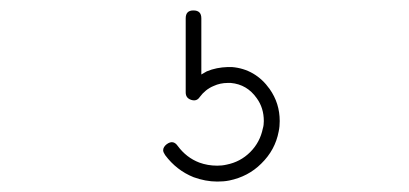

<svg xmlns="http://www.w3.org/2000/svg" viewBox="-20 -36 779 366"><path d="M294.9 259.8C309.1 278.8 327.1 293 349.1 301.8C363.8 307.1 378.9 310.1 394 310.1C401.9 310.1 409.7 309.6 417 308.1C440.9 303.2 461.4 292.5 478 275.9C495.6 258.8 506.8 238.3 511.2 214.8C512.7 208 513.2 201.2 513.2 194.8C513.2 171.9 506.8 151.9 494.1 133.8C476.1 108.4 451.7 94.2 421.9 91.8H414.1C399.9 92.3 386.7 94.7 374 100.1L363.8 106V-1C363.8 -11.2 358.9 -16.1 348.6 -16.1C338.9 -16.1 334 -11.2 334 -1V140.1C334 147.5 337.4 151.9 344.2 154.3C351.6 156.7 356.9 154.8 360.8 148.9C367.7 139.6 376.5 132.3 387.2 127.9C395.5 124 404.8 122.1 414.1 122.1H419.9C440.9 124 457 133.8 469.2 150.9C478.5 163.6 482.9 178.2 482.9 194.8C482.9 199.7 482.4 204.6 481 209C477.5 226.1 469.7 241.2 457 253.9C444.3 266.6 429.2 274.4 412.1 277.8C405.8 279.3 399.9 279.8 394 279.8C381.8 279.8 370.6 277.8 359.9 273.9C343.3 267.6 329.6 256.8 318.8 242.2C313 233.9 306.2 232.9 297.9 238.8C293.5 242.2 291 246.1 291 250.5C291 252.9 292.5 256.3 294.9 259.8Z"/></svg>

Font: Nemoy
Style: Light
Weight: 300
Designer: BSozoo
Foundry: BSozoo
Version: Version 001.000